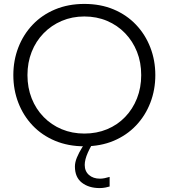

<svg xmlns="http://www.w3.org/2000/svg" viewBox="-20 -733 860 979"><path d="M488 226Q433 226 397.5 198.5Q362 171 362 116Q362 95 372 70.5Q382 46 398.5 19.5Q415 -7 435 -31L467 -23Q444 9 428 45Q412 81 412 108Q412 140 433.5 159Q455 178 490 178Q501 178 513.5 175.5Q526 173 539 169V218Q533 220 518.5 223Q504 226 488 226ZM410 13Q328 13 261 -15Q194 -43 146.5 -93Q99 -143 73.5 -209Q48 -275 48 -350Q48 -425 73.5 -491Q99 -557 146.5 -607Q194 -657 261 -685Q328 -713 410 -713Q493 -713 559.5 -685Q626 -657 673.5 -607Q721 -557 746.5 -491Q772 -425 772 -350Q772 -275 746.5 -209Q721 -143 673.5 -93Q626 -43 559.5 -15Q493 13 410 13ZM410 -52Q473 -52 526 -74Q579 -96 618 -136.5Q657 -177 678.5 -231.5Q700 -286 700 -350Q700 -415 678.5 -469Q657 -523 618 -563.5Q579 -604 526 -626.5Q473 -649 410 -649Q348 -649 295 -626.5Q242 -604 202.5 -563.5Q163 -523 141.5 -468.5Q120 -414 120 -350Q120 -286 141.5 -231.5Q163 -177 202.5 -136.5Q242 -96 295 -74Q348 -52 410 -52Z"/></svg>

Font: MuseoModerno Thin Light
Style: Regular
Weight: 300
Version: Version 1.003